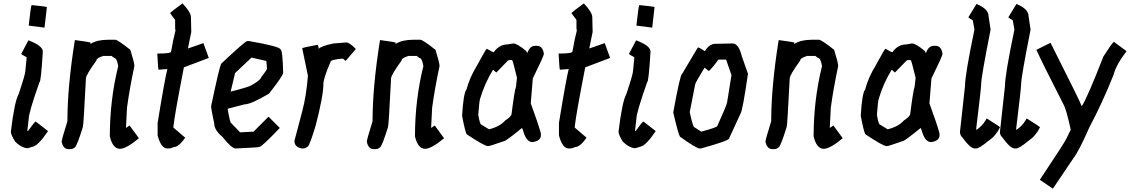

<svg xmlns="http://www.w3.org/2000/svg" viewBox="-20 -882 6559 1114"><path d="M164.1 -852.5Q252 -843.8 252 -840.8L238.3 -721.7L146.5 -733.4Q159.2 -852.5 164.1 -852.5ZM144.5 -647.5H146.5Q228.5 -616.2 228.5 -583Q217.8 -405.3 209 -405.3Q146.5 -228.5 146.5 -192.4L138.7 -124L140.6 -122.1H142.6Q181.2 -176.8 187.5 -176.8L257.8 -122.1V-120.1Q204.1 -41 173.8 -32.2L142.6 -22.5H132.8Q101.6 -27.3 68.4 -59.6Q43 -100.1 43 -118.2Q64.5 -294.9 87.9 -335Q127 -451.7 127 -469.7L134.8 -549.8Q104.5 -565.4 103.5 -569.3Z M648.4 -651.4Q662.6 -651.4 736.3 -592.8Q759.8 -517.6 759.8 -499Q732.4 -371.1 716.8 -256.8L710.9 -139.6L730.5 -153.3H732.4L785.2 -81.1V-79.1Q711.9 -18.6 675.8 -18.6Q634.3 -18.6 617.2 -90.8Q617.2 -302.2 666 -499Q657.7 -545.9 642.6 -545.9L627 -557.6H580.1Q539.1 -545.4 539.1 -530.3Q478.5 -446.8 478.5 -426.8Q464.8 -154.8 460.9 -145.5Q427.2 -36.6 414.1 -26.4Q400.4 -16.6 388.7 -16.6H378.9Q346.2 -16.6 337.9 -59.6V-61.5Q337.9 -71.8 371.1 -178.7Q371.1 -379.4 414.1 -647.5L416 -649.4Q505.9 -637.7 505.9 -633.8V-631.8L503.9 -629.9V-627.9H505.9Q544.4 -651.4 607.4 -651.4Z M1039.1 -862.3Q1087.9 -810.5 1087.9 -782.2L1089.8 -696.3L1070.3 -600.6L1160.2 -631.8L1191.4 -545.9L1046.9 -491.2Q994.1 -220.7 986.3 -149.4V-141.6L1054.7 -83Q1016.6 -28.3 986.3 -28.3Q973.1 -20.5 955.1 -20.5H951.2Q914.1 -20.5 894.5 -96.7V-168.9Q937.5 -432.1 951.2 -481.4H949.2L900.4 -477.5Q897 -477.5 892.6 -571.3H894.5Q972.7 -571.3 972.7 -583Q984.4 -651.4 998 -704.1L996.1 -717.8V-766.6L966.8 -805.7Q971.2 -813 1039.1 -862.3Z M1425.8 -643.6Q1607.4 -612.3 1607.4 -594.7Q1619.6 -594.7 1623 -460Q1623 -443.4 1541 -338.9Q1436 -276.4 1398.4 -276.4L1300.8 -251Q1314.9 -168.9 1320.3 -168.9L1373 -114.3L1451.2 -118.2L1537.1 -204.1H1539.1L1603.5 -139.6Q1499 -30.3 1486.3 -30.3Q1486.3 -26.4 1347.7 -20.5Q1323.7 -20.5 1271.5 -86.9Q1222.7 -127.4 1222.7 -167Q1205.1 -248.5 1205.1 -264.6V-266.6Q1252 -491.2 1263.7 -512.7Q1402.8 -643.6 1414.1 -643.6ZM1439.5 -547.9 1343.8 -458 1318.4 -350.6Q1420.4 -376 1439.5 -387.7Q1492.2 -417 1496.1 -434.6Q1529.3 -477.5 1529.3 -483.4L1525.4 -528.3Z M1989.3 -635.7Q2008.8 -634.8 2043.9 -598.6V-596.7L1985.4 -528.3L1969.7 -542Q1897.5 -536.6 1897.5 -522.5Q1856.4 -426.8 1856.4 -395.5Q1856.4 -326.2 1811.5 -153.3Q1777.8 -42 1766.6 -32.2Q1751 -20.5 1737.3 -20.5H1731.4Q1688.5 -28.3 1688.5 -63.5V-65.4L1733.4 -235.4Q1757.3 -325.2 1766.6 -442.4L1733.4 -602.5Q1747.6 -608.4 1823.2 -622.1Q1829.1 -610.8 1829.1 -598.6Q1841.3 -614.3 1915 -629.9Z M2418.9 -651.4Q2433.1 -651.4 2506.8 -592.8Q2530.3 -517.6 2530.3 -499Q2502.9 -371.1 2487.3 -256.8L2481.4 -139.6L2501 -153.3H2502.9L2555.7 -81.1V-79.1Q2482.4 -18.6 2446.3 -18.6Q2404.8 -18.6 2387.7 -90.8Q2387.7 -302.2 2436.5 -499Q2428.2 -545.9 2413.1 -545.9L2397.5 -557.6H2350.6Q2309.6 -545.4 2309.6 -530.3Q2249 -446.8 2249 -426.8Q2235.4 -154.8 2231.4 -145.5Q2197.8 -36.6 2184.6 -26.4Q2170.9 -16.6 2159.2 -16.6H2149.4Q2116.7 -16.6 2108.4 -59.6V-61.5Q2108.4 -71.8 2141.6 -178.7Q2141.6 -379.4 2184.6 -647.5L2186.5 -649.4Q2276.4 -637.7 2276.4 -633.8V-631.8L2274.4 -629.9V-627.9H2276.4Q2314.9 -651.4 2377.9 -651.4Z M2958 -629.9Q2981 -629.9 3034.2 -585L3038.1 -575.2H3040Q3054.2 -616.2 3085 -616.2H3094.7Q3128.9 -616.2 3135.7 -569.3Q3135.7 -557.6 3071.3 -426.8L3059.6 -282.2Q3101.1 -169.4 3118.2 -108.4V-96.7Q3118.2 -65.4 3071.3 -57.6H3069.3Q3032.7 -57.6 3014.6 -126L3008.8 -139.6Q2915.5 -63.5 2905.3 -63.5Q2822.3 -34.2 2811.5 -34.2Q2791 -34.2 2688.5 -102.5Q2679.2 -114.3 2661.1 -210Q2668.9 -341.8 2686.5 -362.3Q2704.6 -431.6 2747.1 -501Q2800.3 -598.6 2803.7 -598.6H2805.7Q2838.4 -579.1 2844.7 -579.1Q2877 -624 2922.9 -624ZM2926.8 -530.3 2860.4 -461.9H2858.4L2840.8 -477.5Q2791.5 -397.9 2764.6 -305.7Q2761.2 -294.9 2754.9 -215.8Q2764.6 -159.2 2772.5 -159.2L2817.4 -131.8Q2878.4 -146.5 2911.1 -182.6Q2948.2 -207 2948.2 -221.7Q2965.8 -360.4 2973.6 -377.9L2979.5 -430.7Q2956.1 -527.3 2952.1 -532.2L2946.3 -534.2Q2926.8 -533.2 2926.8 -530.3Z M3367.7 -862.3Q3416.5 -810.5 3416.5 -782.2L3418.5 -696.3L3398.9 -600.6L3488.8 -631.8L3520 -545.9L3375.5 -491.2Q3322.8 -220.7 3314.9 -149.4V-141.6L3383.3 -83Q3345.2 -28.3 3314.9 -28.3Q3301.8 -20.5 3283.7 -20.5H3279.8Q3242.7 -20.5 3223.1 -96.7V-168.9Q3266.1 -432.1 3279.8 -481.4H3277.8L3229 -477.5Q3225.6 -477.5 3221.2 -571.3H3223.1Q3301.3 -571.3 3301.3 -583Q3313 -651.4 3326.7 -704.1L3324.7 -717.8V-766.6L3295.4 -805.7Q3299.8 -813 3367.7 -862.3Z M3689.9 -852.5Q3777.8 -843.8 3777.8 -840.8L3764.2 -721.7L3672.4 -733.4Q3685.1 -852.5 3689.9 -852.5ZM3670.4 -647.5H3672.4Q3754.4 -616.2 3754.4 -583Q3743.7 -405.3 3734.9 -405.3Q3672.4 -228.5 3672.4 -192.4L3664.6 -124L3666.5 -122.1H3668.5Q3707 -176.8 3713.4 -176.8L3783.7 -122.1V-120.1Q3730 -41 3699.7 -32.2L3668.5 -22.5H3658.7Q3627.4 -27.3 3594.2 -59.6Q3568.8 -100.1 3568.8 -118.2Q3590.3 -294.9 3613.8 -335Q3652.8 -451.7 3652.8 -469.7L3660.6 -549.8Q3630.4 -565.4 3629.4 -569.3Z M4230 -629.9Q4266.1 -629.9 4284.7 -553.7L4319.8 -454.1Q4288.6 -239.3 4276.9 -223.6L4210.4 -79.1Q4210.4 -65.4 4046.4 -20.5H4038.6Q4021 -20.5 3925.3 -88.9Q3915.5 -103.5 3886.2 -229.5Q3926.8 -452.1 3937 -452.1L4028.8 -606.4H4030.8Q4038.1 -606.4 4069.8 -585Q4094.7 -627.9 4132.3 -627.9H4140.1ZM4147.9 -536.1Q4119.6 -495.6 4093.3 -469.7L4067.9 -489.3Q4013.2 -399.9 4013.2 -391.6L3981.9 -231.4Q4000.5 -143.6 4009.3 -143.6L4048.3 -118.2Q4142.1 -143.1 4142.1 -151.4Q4198.7 -276.9 4198.7 -288.1L4224.1 -446.3L4192.9 -536.1Z M4731.9 -651.4Q4746.1 -651.4 4819.8 -592.8Q4843.3 -517.6 4843.3 -499Q4815.9 -371.1 4800.3 -256.8L4794.4 -139.6L4814 -153.3H4815.9L4868.7 -81.1V-79.1Q4795.4 -18.6 4759.3 -18.6Q4717.8 -18.6 4700.7 -90.8Q4700.7 -302.2 4749.5 -499Q4741.2 -545.9 4726.1 -545.9L4710.4 -557.6H4663.6Q4622.6 -545.4 4622.6 -530.3Q4562 -446.8 4562 -426.8Q4548.3 -154.8 4544.4 -145.5Q4510.7 -36.6 4497.6 -26.4Q4483.9 -16.6 4472.2 -16.6H4462.4Q4429.7 -16.6 4421.4 -59.6V-61.5Q4421.4 -71.8 4454.6 -178.7Q4454.6 -379.4 4497.6 -647.5L4499.5 -649.4Q4589.4 -637.7 4589.4 -633.8V-631.8L4587.4 -629.9V-627.9H4589.4Q4627.9 -651.4 4690.9 -651.4Z M5271 -629.9Q5293.9 -629.9 5347.2 -585L5351.1 -575.2H5353Q5367.2 -616.2 5397.9 -616.2H5407.7Q5441.9 -616.2 5448.7 -569.3Q5448.7 -557.6 5384.3 -426.8L5372.6 -282.2Q5414.1 -169.4 5431.2 -108.4V-96.7Q5431.2 -65.4 5384.3 -57.6H5382.3Q5345.7 -57.6 5327.6 -126L5321.8 -139.6Q5228.5 -63.5 5218.3 -63.5Q5135.3 -34.2 5124.5 -34.2Q5104 -34.2 5001.5 -102.5Q4992.2 -114.3 4974.1 -210Q4981.9 -341.8 4999.5 -362.3Q5017.6 -431.6 5060.1 -501Q5113.3 -598.6 5116.7 -598.6H5118.7Q5151.4 -579.1 5157.7 -579.1Q5189.9 -624 5235.8 -624ZM5239.7 -530.3 5173.3 -461.9H5171.4L5153.8 -477.5Q5104.5 -397.9 5077.6 -305.7Q5074.2 -294.9 5067.9 -215.8Q5077.6 -159.2 5085.4 -159.2L5130.4 -131.8Q5191.4 -146.5 5224.1 -182.6Q5261.2 -207 5261.2 -221.7Q5278.8 -360.4 5286.6 -377.9L5292.5 -430.7Q5269 -527.3 5265.1 -532.2L5259.3 -534.2Q5239.7 -533.2 5239.7 -530.3Z M5647.5 -858.4Q5715.8 -829.6 5715.8 -788.1L5727.5 -710Q5672.9 -434.6 5672.9 -395.5Q5672.9 -372.1 5643.6 -131.8L5645.5 -129.9H5647.5Q5681.6 -154.3 5696.3 -180.7Q5703.1 -194.3 5706.1 -194.3Q5781.7 -147 5782.2 -143.6Q5758.3 -93.8 5715.8 -65.4Q5661.6 -20.5 5643.6 -20.5H5635.7Q5609.9 -20.5 5563.5 -85Q5549.8 -97.7 5549.8 -116.2L5579.1 -383.8Q5579.1 -448.2 5633.8 -710L5624 -764.6Q5602.5 -775.9 5598.6 -782.2L5645.5 -858.4Z M5879.4 -858.4Q5947.8 -829.6 5947.8 -788.1L5959.5 -710Q5904.8 -434.6 5904.8 -395.5Q5904.8 -372.1 5875.5 -131.8L5877.4 -129.9H5879.4Q5913.6 -154.3 5928.2 -180.7Q5935.1 -194.3 5938 -194.3Q6013.7 -147 6014.2 -143.6Q5990.2 -93.8 5947.8 -65.4Q5893.6 -20.5 5875.5 -20.5H5867.7Q5841.8 -20.5 5795.4 -85Q5781.7 -97.7 5781.7 -116.2L5811 -383.8Q5811 -448.2 5865.7 -710L5856 -764.6Q5834.5 -775.9 5830.6 -782.2L5877.4 -858.4Z M6442.4 -639.6 6516.6 -585Q6456.5 -508.3 6440.4 -446.3Q6376 -285.2 6299.8 -141.6Q6241.2 -7.3 6208 36.1L6089.4 211.9H6087.4L6013.2 161.1Q6155.3 -51.8 6167 -77.1L6192.4 -129.9Q6167 -248.5 6149.4 -278.3Q6025.4 -521 5993.2 -592.8L6075.2 -633.8Q6253.9 -279.3 6254.9 -268.6V-266.6H6256.8Q6286.1 -308.6 6381.8 -553.7Q6426.3 -624 6442.4 -639.6Z"/></svg>

Font: ww_drahtTSB
Style: Regular
Weight: 400
Designer: Dr. Wolfgang Wiebecke
Version: Version 1.06 May 21, 2010, initial release